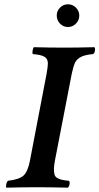

<svg xmlns="http://www.w3.org/2000/svg" viewBox="-20 -865 459 887"><path d="M268.1 -645 269 -644V-645H290Q339.8 -645 416 -647Q420.4 -642.1 418.5 -630.4Q416.5 -618.7 410.2 -615.2Q373.5 -611.8 354.7 -602.5Q335.9 -593.3 327.6 -577.1Q319.3 -561 312 -526.9L233.9 -124Q229.5 -100.1 229.2 -85Q229 -69.8 231.7 -59.3Q234.4 -48.8 243.7 -43.2Q252.9 -37.6 264.9 -34.7Q276.9 -31.7 297.9 -29.8Q303.2 -26.4 301.3 -13.9Q299.3 -1.5 293 2Q216.8 0 147.9 0H142.1Q89.8 0 9.8 2Q6.3 -3.4 8.8 -13.9Q11.2 -24.4 16.1 -29.8Q68.4 -35.6 88.4 -53.7Q108.4 -71.8 118.2 -122.1L194.8 -522Q201.2 -557.6 201.2 -571.8Q201.2 -593.3 185.5 -602.8Q169.9 -612.3 130.9 -615.2Q128.9 -622.1 130.9 -632.8Q132.8 -643.6 136.2 -647Q204.6 -645 268.1 -645ZM257.3 -755.9Q242.2 -771.5 242.2 -793Q242.2 -814.5 257.3 -829.8Q272.5 -845.2 293.9 -845.2Q315.4 -845.2 330.8 -829.8Q346.2 -814.5 346.2 -793Q346.2 -771.5 330.8 -755.9Q315.4 -740.2 293.9 -740.2Q272.5 -740.2 257.3 -755.9Z"/></svg>

Font: Common Serif SemiBold
Style: Italic
Weight: 600
Italic angle: -12°
Designer: Philipp H. Poll, Khaled Hosny
Foundry: Stefan Peev, Context Ltd.
Version: Version 1.026